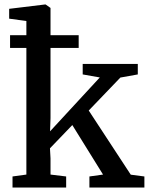

<svg xmlns="http://www.w3.org/2000/svg" viewBox="-20 -839 670 859"><path d="M36 0V-49.5L98 -58V-745L21 -755.5V-799.5L181.5 -819H184L206 -803.5V-311L204 -251.5L426.5 -492.5L350 -506V-553H596.5V-506L518.5 -492L377 -344.5L565 -57.5L626 -49.5V0H380V-49.5L441 -58L303.5 -279.5L203.5 -175.5L206 -130.5V-58L276 -49.5V0ZM25 -681.5H332V-624.5H25Z"/></svg>

Font: Merriweather 24pt Medium
Style: Regular
Weight: 500
Designer: Eben Sorkin
Foundry: Eben Sorkin
Version: Version 2.100